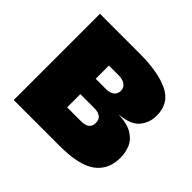

<svg xmlns="http://www.w3.org/2000/svg" viewBox="-130 -664 812 812"><g transform="rotate(45 276.0 -258.0)"><path d="M42 0V-515.6H280.3Q390.1 -515.6 453.4 -485.4Q516.6 -455.1 516.6 -380.9Q516.6 -338.9 491 -307.4Q465.3 -275.9 398.4 -270.5Q454.1 -268.1 483.4 -249.3Q512.7 -230.5 523.4 -203.1Q534.2 -175.8 534.2 -146.5Q534.2 -75.2 483.4 -37.6Q432.6 0 317.4 0ZM223.6 -137.7H305.7Q356.4 -137.7 356.4 -176.8Q356.4 -216.8 305.7 -216.8H223.6ZM223.6 -308.6H286.1Q309.1 -308.6 322 -319.1Q335 -329.6 335 -347.7Q335 -366.7 320.3 -377.2Q305.7 -387.7 280.3 -387.7H223.6Z"/></g></svg>

Font: Inter Display Black
Style: Regular
Weight: 900
Designer: Rasmus Andersson
Foundry: rsms
Version: Version 4.000;git-a52131595